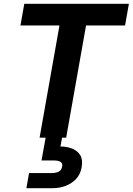

<svg xmlns="http://www.w3.org/2000/svg" viewBox="-20 -720 694 1004"><path d="M187 0 291 -587H87L107 -700H654L634 -587H430L326 0ZM118 264 132 185H249Q274 185 288 177Q302 169 305 151Q308 134 296.5 126.5Q285 119 260 119H197L220 -7H306L296 46Q329 46 357 57Q385 68 399.5 91.5Q414 115 407 154Q401 191 378 215.5Q355 240 323 252Q291 264 256 264Z"/></svg>

Font: DM Sans 9pt ExtraBold
Style: Italic
Weight: 800
Italic angle: -10°
Version: Version 4.004;gftools[0.9.30]